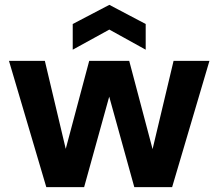

<svg xmlns="http://www.w3.org/2000/svg" viewBox="-20 -772 901 792"><path d="M171 0 17 -521H165L254 -146H248L348 -521H513L612 -147H607L696 -521H844L690 0H534L427 -386H434L327 0ZM280 -567V-673L431 -752L581 -673V-567L431 -650Z"/></svg>

Font: DM Sans 10pt Black
Style: Regular
Weight: 900
Version: Version 4.004;gftools[0.9.30]